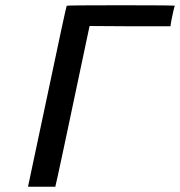

<svg xmlns="http://www.w3.org/2000/svg" viewBox="-20 -711 686 731"><path d="M87 -2Q88 -4 160 -346Q232 -688 234 -689Q234 -691 440 -691Q646 -691 646 -689Q644 -687 640 -669Q636 -651 632 -631L629 -611H475L321 -612Q193 -4 191 -2V0H87Z"/></svg>

Font: KaTeX_SansSerif
Style: Italic
Weight: 400
Version: Version 1.1; ttfautohint (v1.3)